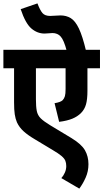

<svg xmlns="http://www.w3.org/2000/svg" viewBox="-20 -916 610 1133"><path d="M570 -513H496V-380Q496 -330 487.5 -300Q479 -270 458 -249Q437 -228 406.5 -215.5Q376 -203 329 -197L302 -307Q338 -313 350 -325Q359 -335 363 -348.5Q367 -362 367 -391V-513H192V-330Q192 -287 197 -261.5Q202 -236 220 -218Q238 -200 276 -177L402 -101Q461 -65 481.5 -29Q502 7 502 53Q502 95 485.5 132Q469 169 448 197L342 135Q354 122 362.5 103Q371 84 371 64Q371 46 365.5 32.5Q360 19 343 4.5Q326 -10 292 -30L184 -95Q145 -118 119.5 -141Q94 -164 80 -194Q71 -215 67 -241.5Q63 -268 63 -312V-513H0V-622H570ZM374 -615Q357 -680 338 -700.5Q319 -721 290 -721Q279 -721 267.5 -719.5Q256 -718 243 -718Q200 -718 165 -748Q130 -778 102 -862L201 -896Q216 -856 230.5 -839Q245 -822 276 -822Q293 -822 306.5 -823.5Q320 -825 337 -825Q371 -825 397.5 -809Q424 -793 445.5 -748Q467 -703 488 -615Z"/></svg>

Font: Noto Sans SemiCondensed
Style: Bold
Weight: 700
Width: 4
Designer: Monotype Design Team
Foundry: Monotype Imaging Inc.
Version: Version 2.013; ttfautohint (v1.8.4.7-5d5b)